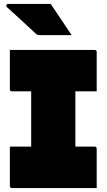

<svg xmlns="http://www.w3.org/2000/svg" viewBox="-20 -953 540 973"><path d="M470 0H41Q30 0 30 -11V-210H138V-490H41Q30 -490 30 -501V-700H459Q470 -700 470 -689V-490H362V-210H459Q470 -210 470 -199ZM237 -933Q265 -892 290.5 -853.5Q316 -815 343 -775H184Q169 -775 162 -782Q132 -810 109 -831Q86 -852 64 -872.5Q42 -893 15 -917Q10 -922 12.5 -927.5Q15 -933 21 -933Z"/></svg>

Font: Recursive Sn Lnr St XBk
Style: Regular
Weight: 1000
Version: Version 1.079;hotconv 1.0.112;makeotfexe 2.5.65598; ttfautoh